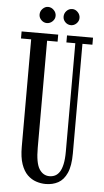

<svg xmlns="http://www.w3.org/2000/svg" viewBox="-58 -863 492 912"><g transform="rotate(5 188.5 -407.5)"><path d="M195 12Q172.5 12 149.8 4.5Q127 -3 108.2 -21.2Q89.5 -39.5 78.2 -72Q67 -104.5 67 -154.5V-666.5H18.5V-700H193V-666.5H143V-156.5Q143 -84 161.2 -55.2Q179.5 -26.5 210 -26.5Q224 -26.5 236.2 -32.2Q248.5 -38 257.8 -51.8Q267 -65.5 272.2 -89.5Q277.5 -113.5 277.5 -149.5V-666.5H235V-700H359V-666.5H311.5V-144Q311.5 -84.5 296.2 -50.5Q281 -16.5 254.8 -2.2Q228.5 12 195 12ZM249.5 -750Q233.5 -750 222.2 -761.2Q211 -772.5 211 -787.5Q211 -803.5 222.2 -815.2Q233.5 -827 249.5 -827Q264 -827 275.5 -815.2Q287 -803.5 287 -787.5Q287 -772.5 275.5 -761.2Q264 -750 249.5 -750ZM134 -750Q119.5 -750 108 -761.2Q96.5 -772.5 96.5 -787.5Q96.5 -803.5 108 -815.2Q119.5 -827 134 -827Q149.5 -827 161.2 -815.2Q173 -803.5 173 -787.5Q173 -772.5 161.2 -761.2Q149.5 -750 134 -750Z"/></g></svg>

Font: Imbue Thin 10pt
Style: Regular
Weight: 400
Version: Version 1.102